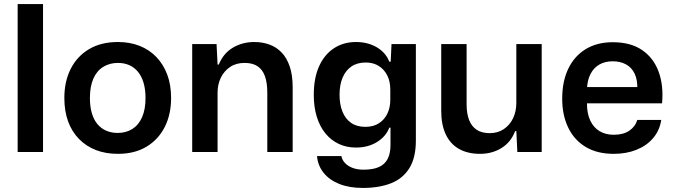

<svg xmlns="http://www.w3.org/2000/svg" viewBox="-20 -749 3317 946"><path d="M67 0V-729H192V0Z M561 9Q501 9 453 -9.5Q405 -28 369.5 -64Q334 -100 315.5 -151Q297 -202 297 -266Q297 -348 328.5 -410Q360 -472 419 -507Q478 -542 561 -542Q620 -542 668 -523Q716 -504 750.5 -468Q785 -432 804 -381.5Q823 -331 823 -266Q823 -185 791.5 -123Q760 -61 701.5 -26Q643 9 561 9ZM560 -94Q601 -94 632 -113.5Q663 -133 680 -171.5Q697 -210 697 -266Q697 -308 687.5 -340.5Q678 -373 660 -395Q642 -417 617 -428Q592 -439 561 -439Q520 -439 488.5 -419.5Q457 -400 440 -361.5Q423 -323 423 -266Q423 -224 432.5 -191.5Q442 -159 460 -137.5Q478 -116 503.5 -105Q529 -94 560 -94Z M927 0V-532H1047L1052 -431H1058Q1081 -487 1128 -514.5Q1175 -542 1233 -542Q1273 -542 1307.5 -529.5Q1342 -517 1367.5 -490.5Q1393 -464 1407.5 -421.5Q1422 -379 1422 -319V0H1297V-292Q1297 -342 1285 -374.5Q1273 -407 1248.5 -423Q1224 -439 1185 -439Q1143 -439 1113.5 -419Q1084 -399 1068 -366Q1052 -333 1052 -293V0Z M1768 177Q1701 177 1652 157.5Q1603 138 1574.5 102.5Q1546 67 1542 20H1662Q1666 40 1680.5 55Q1695 70 1718 78.5Q1741 87 1771 87Q1819 87 1848 73.5Q1877 60 1890.5 33Q1904 6 1904 -34V-120H1898Q1882 -77 1838 -49.5Q1794 -22 1734 -22Q1687 -22 1649 -40Q1611 -58 1583.5 -91.5Q1556 -125 1541 -173Q1526 -221 1526 -282Q1526 -364 1552 -422Q1578 -480 1625 -511Q1672 -542 1734 -542Q1792 -542 1836.5 -516Q1881 -490 1898 -445H1905L1909 -532H2029V-56Q2029 28 1997 79.5Q1965 131 1906.5 154Q1848 177 1768 177ZM1780 -124Q1820 -124 1847.5 -142Q1875 -160 1889 -190Q1903 -220 1903 -256V-308Q1903 -347 1888.5 -376.5Q1874 -406 1847 -423.5Q1820 -441 1782 -441Q1740 -441 1711.5 -421.5Q1683 -402 1668 -366.5Q1653 -331 1653 -282Q1653 -234 1667.5 -198.5Q1682 -163 1710 -143.5Q1738 -124 1780 -124Z M2345 9Q2285 9 2242 -15Q2199 -39 2176.5 -86.5Q2154 -134 2154 -202V-532H2279V-235Q2279 -190 2291 -158.5Q2303 -127 2328 -110Q2353 -93 2393 -93Q2433 -93 2462.5 -113Q2492 -133 2508 -166.5Q2524 -200 2524 -242V-532H2649V0H2529L2524 -103H2518Q2498 -49 2451.5 -20Q2405 9 2345 9Z M3004 9Q2923 9 2866.5 -24.5Q2810 -58 2780 -119.5Q2750 -181 2750 -263Q2750 -348 2780 -410.5Q2810 -473 2866 -507Q2922 -541 2999 -541Q3087 -541 3143.5 -502.5Q3200 -464 3225 -396Q3250 -328 3242 -240H2872Q2872 -189 2888.5 -154.5Q2905 -120 2934.5 -102.5Q2964 -85 3004 -85Q3051 -85 3080.5 -105Q3110 -125 3120 -158H3238Q3230 -106 3198 -68.5Q3166 -31 3116 -11Q3066 9 3004 9ZM2872 -307 2861 -320H3132L3120 -306Q3122 -355 3107 -386Q3092 -417 3064 -432Q3036 -447 2999 -447Q2961 -447 2933 -431Q2905 -415 2889 -383.5Q2873 -352 2872 -307Z"/></svg>

Font: Mona Sans ExtraLight SemiBold
Style: Regular
Weight: 600
Version: Version 2.000